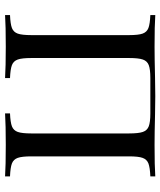

<svg xmlns="http://www.w3.org/2000/svg" viewBox="44 -692 648 777"><g transform="rotate(90 368.5 -304.0)"><path d="M613.3 -502V-106Q613.3 -68.4 619.4 -51.3Q625.5 -34.2 641.8 -27.8Q658.2 -21.5 694.3 -20V0Q652.8 -2.9 566.4 -2.9Q486.3 -2.9 439.5 0V-20Q475.6 -21.5 491.9 -27.8Q508.3 -34.2 514.4 -51.3Q520.5 -68.4 520.5 -106V-502Q520.5 -540 514.4 -557.6Q508.3 -575.2 491.7 -581.5Q475.1 -587.9 439.5 -587.9H296.4Q260.7 -587.9 244.1 -581.5Q227.5 -575.2 221.4 -557.6Q215.3 -540 215.3 -502V-106Q215.3 -68.4 221.4 -51.3Q227.5 -34.2 243.9 -27.8Q260.3 -21.5 296.4 -20V0Q250.5 -2.9 169.4 -2.9Q83.5 -2.9 41.5 0V-20Q77.6 -21.5 94 -27.8Q110.4 -34.2 116.5 -51.3Q122.6 -68.4 122.6 -106V-502Q122.6 -539.6 116.5 -556.6Q110.4 -573.7 94 -580.1Q77.6 -586.4 41.5 -587.9V-607.9Q83 -605 169.4 -605Q216.3 -605 293.5 -606.9Q353 -607.9 369.6 -607.9Q386.2 -607.9 444.8 -606.9Q520 -605 566.4 -605Q652.8 -605 694.3 -607.9V-587.9Q658.2 -586.4 641.8 -580.1Q625.5 -573.7 619.4 -556.6Q613.3 -539.6 613.3 -502Z"/></g></svg>

Font: Playfair Display SC
Style: Regular
Weight: 400
Designer: Claus Eggers Sørensen
Foundry: Claus Eggers Sørensen
Version: Version 1.004;PS 001.004;hotconv 1.0.70;makeotf.lib2.5.58329